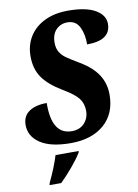

<svg xmlns="http://www.w3.org/2000/svg" viewBox="-101 -790 773 1076"><g transform="rotate(-10 285.5 -251.5)"><path d="M18 -134Q18 -184 55 -209.5Q92 -235 156 -235Q153 -55 268 -55Q313 -55 339.5 -83.5Q366 -112 366 -154Q366 -195 343.5 -224.5Q321 -254 258 -291Q181 -337 146.5 -386.5Q112 -436 112 -508Q112 -572 143 -621Q174 -670 230.5 -697Q287 -724 362 -724Q465 -724 518 -693Q571 -662 571 -613Q571 -519 436 -519Q437 -576 416.5 -618Q396 -660 348 -660Q310 -660 284 -634Q258 -608 258 -560Q258 -528 271 -506.5Q284 -485 306 -469.5Q328 -454 380 -423Q447 -383 479 -333.5Q511 -284 511 -221Q511 -112 440.5 -51Q370 10 251 10Q137 10 77.5 -29.5Q18 -69 18 -134ZM95 208Q133 129 154 61H286L283 71Q264 102 229 144Q194 186 158 221H92Z"/></g></svg>

Font: Noto Serif NarrowExtraBold
Style: Italic
Weight: 800
Width: 4
Italic angle: -12°
Designer: Monotype Design Team
Foundry: Monotype Imaging Inc.
Version: Version 1.001